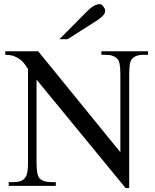

<svg xmlns="http://www.w3.org/2000/svg" viewBox="-20 -914 763 944"><path d="M685.1 -644.5Q664.1 -644.5 648.9 -638.4Q633.8 -632.3 625.5 -619.6Q615.2 -603 615.2 -547.4V10.7H597.7L159.7 -522.5V-115.7Q159.7 -54.7 173.3 -38.6Q191.4 -18.6 231.4 -18.6H254.4V0H22.9V-18.6H45.9Q67.9 -18.6 82.8 -24.4Q97.7 -30.3 106 -43.9Q111.8 -51.8 114.7 -69.1Q117.7 -86.4 117.7 -115.7V-575.7Q112.8 -581.1 105.7 -592.5Q98.6 -604 86.2 -615.5Q73.7 -627 54.4 -635.7Q35.2 -644.5 5.9 -644.5V-662.1H167.5L571.8 -165.5V-547.4Q571.8 -610.4 558.1 -623.5Q540 -644.5 500.5 -644.5H478.5V-662.1H708V-644.5ZM497.1 -861.8Q497.1 -847.7 484.6 -835.4Q472.2 -823.2 456.5 -813L312 -721.2H272L410.6 -860.8Q423.3 -874 439.2 -883.8Q455.1 -893.6 471.2 -893.6Q475.1 -893.6 479.5 -890.6Q483.9 -887.7 487.8 -882.8Q491.7 -877.9 494.4 -872.3Q497.1 -866.7 497.1 -861.8Z"/></svg>

Font: Doulos SIL
Style: Regular
Weight: 400
Designer: Walt Agee, Victor Gaultney, Peter Martin, Debbi Hosken
Foundry: SIL International
Version: Version 4.110; 2011; Maintenance release